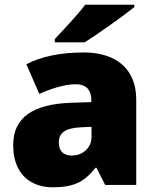

<svg xmlns="http://www.w3.org/2000/svg" viewBox="-20 -786 663 816"><path d="M551 -756V-766H342C309 -721 247 -657 213 -620V-606H340C394 -640 504 -718 551 -756ZM336 -563C236 -563 156 -546 92 -513L147 -387C201 -411 257 -428 301 -428C342 -428 368 -409 368 -360V-352L276 -349C120 -342 36 -287 36 -169C36 -48 108 10 204 10C296 10 339 -14 386 -73H390L427 0H559V-363C559 -491 476 -563 336 -563ZM325 -245 369 -247V-204C369 -157 331 -125 285 -125C252 -125 230 -142 230 -180C230 -220 255 -242 325 -245Z"/></svg>

Font: Noto Sans Thai Looped Black
Style: Regular
Weight: 900
Designer: Sasikarn Vongin, Ben Mitchell
Foundry: The Fontpad Ltd
Version: Version 1.001